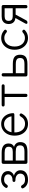

<svg xmlns="http://www.w3.org/2000/svg" viewBox="1520 -2058 549 3630"><g transform="rotate(-90 1795.0 -243.5)"><path d="M210 11Q153 11 113 -12Q73 -35 52 -77Q44 -91 49.5 -102.5Q55 -114 68 -118Q82 -123 91 -118.5Q100 -114 110 -100Q122 -75 147 -60Q172 -45 210 -45Q272 -45 299.5 -69.5Q327 -94 327 -137Q327 -177 293 -202Q259 -227 203 -227Q170 -227 170 -255Q170 -282 203 -282Q256 -282 284.5 -305.5Q313 -329 313 -364Q313 -399 286.5 -420Q260 -441 210 -441Q177 -441 155 -427.5Q133 -414 117 -388Q107 -376 97.5 -372Q88 -368 74 -374Q61 -381 57 -392.5Q53 -404 63 -417Q89 -458 127.5 -478Q166 -498 210 -498Q281 -498 328 -464Q375 -430 375 -366Q375 -327 348.5 -295Q322 -263 284 -255Q326 -248 358.5 -214.5Q391 -181 391 -134Q391 -63 342 -26Q293 11 210 11Z M546 0Q512 0 512 -33V-454Q512 -487 546 -487H724Q813 -487 855 -453Q897 -419 897 -357Q897 -314 878.5 -288.5Q860 -263 832 -253Q870 -244 896.5 -213.5Q923 -183 923 -135Q923 -68 883 -34Q843 0 745 0ZM574 -56H742Q793 -56 818.5 -67Q844 -78 852.5 -97Q861 -116 861 -138Q861 -187 831.5 -204Q802 -221 742 -221H574ZM574 -277H738Q790 -277 812.5 -295Q835 -313 835 -355Q835 -395 808 -413Q781 -431 722 -431H574Z M1268 11Q1203 11 1152.5 -20Q1102 -51 1073.5 -108Q1045 -165 1045 -242Q1045 -318 1073.5 -375Q1102 -432 1152 -464Q1202 -496 1266 -496Q1331 -496 1376.5 -463Q1422 -430 1446 -378Q1470 -326 1470 -268Q1470 -247 1437 -247H1106Q1104 -156 1148.5 -100.5Q1193 -45 1269 -45Q1362 -45 1409 -131Q1429 -157 1450 -145Q1476 -127 1457 -99Q1395 11 1268 11ZM1110 -301H1410Q1405 -340 1385.5 -372Q1366 -404 1335.5 -423Q1305 -442 1266 -442Q1205 -442 1163.5 -404.5Q1122 -367 1110 -301Z M1806 0Q1775 0 1775 -33V-431H1630Q1596 -431 1596 -459Q1596 -487 1630 -487H1982Q2015 -487 2015 -459Q2015 -431 1982 -431H1836V-33Q1836 0 1806 0Z M2198 0Q2164 0 2164 -33V-454Q2164 -487 2196 -487Q2226 -487 2226 -454V-276H2400Q2496 -276 2535.5 -242.5Q2575 -209 2575 -138Q2575 -68 2535.5 -34Q2496 0 2400 0ZM2225 -56H2397Q2446 -56 2471 -66.5Q2496 -77 2504.5 -95.5Q2513 -114 2513 -138Q2513 -163 2504.5 -181Q2496 -199 2471 -209.5Q2446 -220 2397 -220H2225Z M2891 11Q2827 11 2777 -21Q2727 -53 2698 -110Q2669 -167 2669 -242Q2669 -317 2698 -374Q2727 -431 2777 -463.5Q2827 -496 2891 -496Q2975 -496 3037 -439Q3050 -428 3048.5 -416Q3047 -404 3036 -395Q3024 -386 3014.5 -387.5Q3005 -389 2992 -399Q2951 -437 2891 -437Q2821 -437 2775.5 -384Q2730 -331 2730 -242Q2730 -153 2775.5 -100Q2821 -47 2891 -47Q2950 -47 2991 -85Q3004 -95 3014 -97Q3024 -99 3036 -90Q3047 -81 3048.5 -69Q3050 -57 3037 -46Q2977 11 2891 11Z M3178 0Q3164 0 3160 -11.5Q3156 -23 3165 -40L3269 -227Q3224 -232 3199.5 -251.5Q3175 -271 3165 -298.5Q3155 -326 3155 -355Q3155 -389 3168 -419Q3181 -449 3213 -468Q3245 -487 3301 -487H3482Q3515 -487 3515 -454V-33Q3515 0 3484 0Q3453 0 3453 -33V-223H3333L3225 -23Q3212 0 3185 0ZM3302 -278H3453V-431H3302Q3260 -431 3237.5 -413.5Q3215 -396 3215 -355Q3215 -314 3237.5 -296Q3260 -278 3302 -278Z"/></g></svg>

Font: Shin Retro Maru Gothic Regular
Style: Regular
Weight: 400
Designer: Iose
Foundry: Typographish
Version: Version 1.002